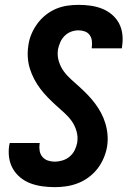

<svg xmlns="http://www.w3.org/2000/svg" viewBox="-20 -763 540 791"><path d="M206 8Q180 8 154.5 4.5Q129 1 106 -7.5Q83 -16 64 -31.5Q45 -47 33 -68Q21 -89 17.5 -114Q14 -139 18 -165Q19 -167 19.5 -169.5Q20 -172 20 -174H144Q144 -173 143.5 -172Q143 -171 143 -170Q141 -155 143.5 -141Q146 -127 155 -116.5Q164 -106 177.5 -101.5Q191 -97 206 -97Q221 -97 237.5 -102Q254 -107 267 -118Q280 -129 287.5 -144Q295 -159 298 -175Q302 -200 295 -223.5Q288 -247 274.5 -265.5Q261 -284 243.5 -299.5Q226 -315 209 -330.5Q192 -346 176 -362.5Q160 -379 146 -397.5Q132 -416 121 -437Q110 -458 103 -480.5Q96 -503 94.5 -527.5Q93 -552 97 -577Q100 -600 109.5 -622.5Q119 -645 133.5 -665Q148 -685 168 -701Q188 -717 210.5 -726.5Q233 -736 256.5 -739.5Q280 -743 303 -743Q329 -743 353.5 -739.5Q378 -736 400 -727.5Q422 -719 440.5 -703.5Q459 -688 470 -667.5Q481 -647 484 -622.5Q487 -598 483 -572Q483 -570 482.5 -568Q482 -566 482 -564H358Q358 -565 358 -565.5Q358 -566 358 -567Q360 -581 358.5 -594.5Q357 -608 349.5 -618.5Q342 -629 329.5 -633.5Q317 -638 303 -638Q288 -638 273 -632.5Q258 -627 246.5 -615.5Q235 -604 228.5 -589.5Q222 -575 219 -560Q215 -535 222 -511.5Q229 -488 242.5 -469.5Q256 -451 273.5 -435.5Q291 -420 308 -404.5Q325 -389 341 -372.5Q357 -356 371 -337.5Q385 -319 396 -298.5Q407 -278 414 -255Q421 -232 423 -207.5Q425 -183 421 -158Q417 -135 407 -111.5Q397 -88 381.5 -68Q366 -48 345 -32.5Q324 -17 300.5 -8Q277 1 253 4.5Q229 8 206 8Z"/></svg>

Font: Iosevka SS04 Extrabold
Style: Italic
Weight: 800
Italic angle: -9°
Monospace: yes
Designer: Belleve Invis
Foundry: Belleve Invis
Version: Version 19.0.0; ttfautohint (v1.8.4)